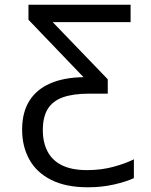

<svg xmlns="http://www.w3.org/2000/svg" viewBox="-20 -556 640 816"><path d="M354 240Q260 240 197.5 208.5Q135 177 104.5 121.5Q74 66 74 -5Q74 -78 104.5 -127Q135 -176 193.5 -201.5Q252 -227 335 -228L101 -472V-536H535V-462H204L438 -219V-158H359Q291 -158 247.5 -142.5Q204 -127 183 -93Q162 -59 162 -3Q162 50 182.5 88.5Q203 127 244.5 147Q286 167 350 167Q411 167 463.5 152.5Q516 138 549 121V201Q517 216 465 228Q413 240 354 240Z"/></svg>

Font: Noto Sans Mono
Style: Regular
Weight: 400
Designer: Monotype Design Team
Foundry: Monotype Imaging Inc.
Version: Version 2.014